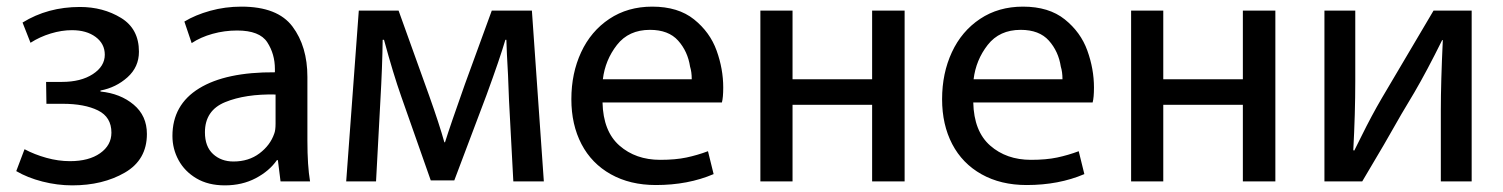

<svg xmlns="http://www.w3.org/2000/svg" viewBox="-20 -519 4533 579"><path d="M167 -272Q224 -272 260 -295.5Q296 -319 296 -354Q296 -387 268.5 -407.5Q241 -428 197 -428Q166 -428 133 -418Q100 -408 72 -390L48 -451Q124 -498 221 -498Q291 -498 345 -465Q399 -432 399 -363Q399 -317 364.5 -286Q330 -255 283 -246V-243Q343 -237 383 -203.5Q423 -170 423 -115Q423 -37 356.5 1.5Q290 40 198 40Q153 40 108 28.5Q63 17 29 -3L54 -69Q84 -53 120 -43Q156 -33 191 -33Q248 -33 282 -57Q316 -81 316 -119Q316 -166 275.5 -186Q235 -206 169 -206H120L119 -272Z M907 -95Q907 -19 915 28H826L818 -36H815Q792 -3 751 18.5Q710 40 658 40Q608 40 572.5 19Q537 -2 518.5 -36Q500 -70 500 -109Q500 -203 580.5 -252.5Q661 -302 809 -301V-311Q809 -356 786 -391.5Q763 -427 695 -427Q657 -427 621 -417Q585 -407 558 -389L536 -454Q569 -474 614 -486.5Q659 -499 708 -499Q817 -499 862 -439Q907 -379 907 -287ZM811 -234Q720 -236 659 -211Q598 -186 598 -120Q598 -77 622.5 -54.5Q647 -32 684 -32Q730 -32 762.5 -56.5Q795 -81 807 -116Q811 -126 811 -146Z M1062 -487H1182L1274 -231Q1305 -144 1320 -90H1322Q1338 -141 1382 -265L1463 -487H1584L1620 28H1528L1515 -216L1512 -293Q1508 -362 1507 -399H1504Q1488 -344 1447 -232L1350 25H1279L1190 -228Q1166 -296 1138 -399H1134Q1133 -319 1127 -214L1114 28H1024Z M1797 -210Q1799 -123 1848 -80Q1897 -37 1971 -37Q2017 -37 2050 -44Q2083 -51 2115 -63L2132 6Q2055 39 1958 39Q1880 39 1822 6.5Q1764 -26 1733.5 -84.5Q1703 -143 1703 -220Q1703 -298 1732.5 -361.5Q1762 -425 1817.5 -462Q1873 -499 1947 -499Q2025 -499 2073 -460.5Q2121 -422 2141 -366.5Q2161 -311 2161 -255Q2161 -225 2157 -210ZM2066 -281Q2066 -302 2061 -318Q2054 -364 2025 -396.5Q1996 -429 1940 -429Q1876 -429 1840.5 -383.5Q1805 -338 1798 -280H2066Z M2273 -487H2370V-280H2610V-487H2708V28H2610V-203H2370V28H2273Z M2915 -210Q2917 -123 2966 -80Q3015 -37 3089 -37Q3135 -37 3168 -44Q3201 -51 3233 -63L3250 6Q3173 39 3076 39Q2998 39 2940 6.5Q2882 -26 2851.5 -84.5Q2821 -143 2821 -220Q2821 -298 2850.5 -361.5Q2880 -425 2935.5 -462Q2991 -499 3065 -499Q3143 -499 3191 -460.5Q3239 -422 3259 -366.5Q3279 -311 3279 -255Q3279 -225 3275 -210ZM3184 -281Q3184 -302 3179 -318Q3172 -364 3143 -396.5Q3114 -429 3058 -429Q2994 -429 2958.5 -383.5Q2923 -338 2916 -280H3184Z M3391 -487H3488V-280H3728V-487H3826V28H3728V-203H3488V28H3391Z M4067 -274Q4067 -177 4061 -66L4064 -65L4086 -109Q4116 -170 4147 -223L4303 -487H4418V28H4325V-187Q4325 -271 4331 -398H4329Q4283 -305 4245 -240Q4213 -188 4153 -82L4088 28H3974V-487H4067Z"/></svg>

Font: LINE Seed Sans KR Regular
Style: Regular
Weight: 400
Designer: LINE VX Design & Sandoll Inc & Dalton Maag Ltd
Foundry: Sandoll Inc.
Version: Version 1.000